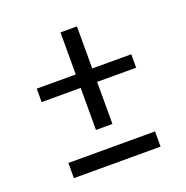

<svg xmlns="http://www.w3.org/2000/svg" viewBox="-101 -618 689 712"><g transform="rotate(-20 244.0 -262.5)"><path d="M276 -140H211V-306H57V-359H211V-525H276V-359H430V-306H276ZM415 0H73V-60H415Z"/></g></svg>

Font: Betina Sans
Style: Regular
Weight: 400
Designer: Jonathan Pinhorn (font) & Cristiano Sobral (main changes)
Version: Version 2.001;April 28, 2021;FontCreator 13.0.0.2655 32-bit;